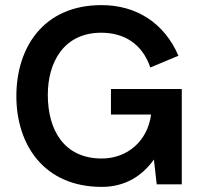

<svg xmlns="http://www.w3.org/2000/svg" viewBox="-20 -721 792 751"><path d="M378 10C470 10 536 -33 582 -97L593 0H691V-373H414V-273H571C557 -168 477 -101 378 -101C230 -101 167 -213 167 -350C167 -478 230 -593 376 -593C464 -593 536 -551 568 -457L678 -503C622 -632 513 -701 377 -701C149 -701 44 -534 44 -345C44 -156 151 10 378 10Z"/></svg>

Font: FREAK Grotesk
Style: Bold
Weight: 700
Designer: La Scuola Open Source
Foundry: La Scuola Open Source
Version: Version 1.000;PS 1.0;hotconv 1.0.72;makeotf.lib2.5.5900